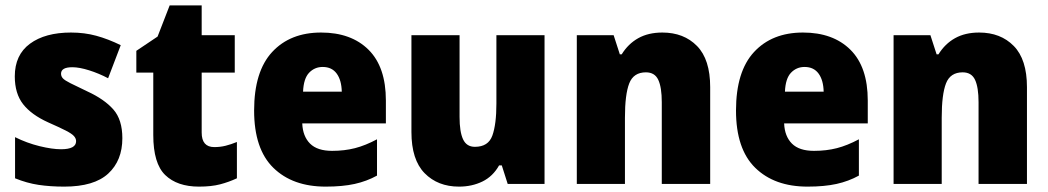

<svg xmlns="http://www.w3.org/2000/svg" viewBox="-20 -684 3897 714"><path d="M435 -170Q435 -87 382.5 -38.5Q330 10 219 10Q167 10 123.5 3.5Q80 -3 36 -21V-174Q80 -152 127 -140.5Q174 -129 207 -129Q263 -129 263 -159Q263 -169 255 -178Q247 -187 224.5 -198.5Q202 -210 159 -229Q97 -257 66 -296.5Q35 -336 35 -400Q35 -480 91.5 -521.5Q148 -563 244 -563Q294 -563 338 -551Q382 -539 429 -516L382 -393Q348 -411 311.5 -422.5Q275 -434 249 -434Q207 -434 207 -410Q207 -400 214 -392.5Q221 -385 242 -374.5Q263 -364 305 -344Q368 -315 401.5 -277Q435 -239 435 -170Z M777 -137Q799 -137 819 -142Q839 -147 861 -156V-21Q831 -7 798.5 1.5Q766 10 720 10Q639 10 594.5 -33Q550 -76 550 -182V-414H487V-495L566 -548L611 -664H730V-553H853V-414H730V-191Q730 -137 777 -137Z M1174 -563Q1286 -563 1350.5 -499Q1415 -435 1415 -310V-225H1104Q1106 -177 1133 -150Q1160 -123 1215 -123Q1261 -123 1300 -133Q1339 -143 1382 -166V-31Q1344 -10 1299 0Q1254 10 1191 10Q1068 10 996.5 -60Q925 -130 925 -273Q925 -418 992 -490.5Q1059 -563 1174 -563ZM1180 -435Q1150 -435 1129.5 -413.5Q1109 -392 1107 -343H1251Q1250 -386 1232 -410.5Q1214 -435 1180 -435Z M2005 -553V0H1868L1846 -69H1836Q1813 -28 1774 -9Q1735 10 1687 10Q1608 10 1559 -40Q1510 -90 1510 -193V-553H1689V-249Q1689 -194 1702 -166Q1715 -138 1746 -138Q1796 -138 1811 -180Q1826 -222 1826 -299V-553Z M2443 -563Q2523 -563 2572 -513Q2621 -463 2621 -360V0H2441V-304Q2441 -359 2428 -387Q2415 -415 2382 -415Q2336 -415 2320 -374Q2304 -333 2304 -246V0H2125V-553H2262L2285 -482H2292Q2316 -521 2353.5 -542Q2391 -563 2443 -563Z M2966 -563Q3078 -563 3142.5 -499Q3207 -435 3207 -310V-225H2896Q2898 -177 2925 -150Q2952 -123 3007 -123Q3053 -123 3092 -133Q3131 -143 3174 -166V-31Q3136 -10 3091 0Q3046 10 2983 10Q2860 10 2788.5 -60Q2717 -130 2717 -273Q2717 -418 2784 -490.5Q2851 -563 2966 -563ZM2972 -435Q2942 -435 2921.5 -413.5Q2901 -392 2899 -343H3043Q3042 -386 3024 -410.5Q3006 -435 2972 -435Z M3621 -563Q3701 -563 3750 -513Q3799 -463 3799 -360V0H3619V-304Q3619 -359 3606 -387Q3593 -415 3560 -415Q3514 -415 3498 -374Q3482 -333 3482 -246V0H3303V-553H3440L3463 -482H3470Q3494 -521 3531.5 -542Q3569 -563 3621 -563Z"/></svg>

Font: Noto Sans Hebrew SemiCondensed Black
Style: Regular
Weight: 900
Width: 4
Designer: Ben Nathan
Foundry: Google LLC
Version: Version 3.001; ttfautohint (v1.8.4.7-5d5b)